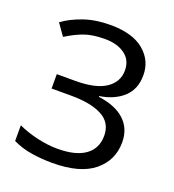

<svg xmlns="http://www.w3.org/2000/svg" viewBox="-133 -828 855 942"><g transform="rotate(20 294.0 -357.0)"><path d="M519 -547Q519 -474 473 -431.5Q427 -389 350 -377V-373Q440 -361 487 -317Q534 -273 534 -202Q534 -108 462 -49Q390 10 246 10Q188 10 135.5 1.5Q83 -7 38 -29V-111Q85 -89 140.5 -76.5Q196 -64 245 -64Q341 -64 390.5 -100Q440 -136 440 -202Q440 -270 382 -301Q324 -332 220 -332H118V-407H215Q321 -407 373.5 -442.5Q426 -478 426 -538Q426 -592 386 -621Q346 -650 282 -650Q215 -650 170.5 -633Q126 -616 84 -589L41 -650Q83 -681 144.5 -702.5Q206 -724 283 -724Q399 -724 459 -674Q519 -624 519 -547Z"/></g></svg>

Font: Noto IKEA Arabic
Style: Regular
Weight: 400
Designer: Monotype Design Team
Foundry: Monotype Imaging Inc.
Version: Version 1.200